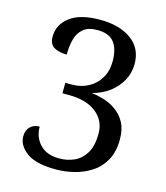

<svg xmlns="http://www.w3.org/2000/svg" viewBox="-110 -808 779 903"><g transform="rotate(15 279.5 -357.0)"><path d="M247 10Q148 10 103 -23.5Q58 -57 58 -101Q58 -131 75.5 -148Q93 -165 121 -165Q121 -113 154 -78.5Q187 -44 248 -44Q288 -44 321.5 -59.5Q355 -75 376 -110Q397 -145 397 -205Q397 -268 348.5 -306Q300 -344 216 -344H184V-395H216Q260 -395 295.5 -414Q331 -433 352 -468Q373 -503 373 -550Q373 -609 348.5 -641.5Q324 -674 266 -674Q221 -674 197 -653Q173 -632 164.5 -598.5Q156 -565 156 -525Q120 -525 95 -538.5Q70 -552 70 -590Q70 -648 119.5 -686Q169 -724 266 -724Q361 -724 418.5 -682.5Q476 -641 476 -565Q476 -520 455 -482.5Q434 -445 398 -418.5Q362 -392 316 -381Q344 -378 376 -368.5Q408 -359 436.5 -339Q465 -319 483 -286.5Q501 -254 501 -204Q501 -144 478 -102.5Q455 -61 417 -36.5Q379 -12 334.5 -1Q290 10 247 10Z"/></g></svg>

Font: Noto Serif Dogra
Style: Regular
Weight: 400
Designer: Ek Type
Foundry: Ek Type
Version: Version 1.005